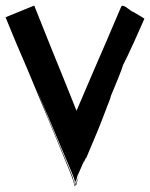

<svg xmlns="http://www.w3.org/2000/svg" viewBox="-20 -632 539 690"><path d="M421 -396C421 -396 442 -434 499 -565C491 -570 469 -584 455 -591C446 -595 428 -614 418 -611L416 -609L360 -478C313 -369 334 -419 255 -234C170 -447 207 -351 103 -612L0 -570C13 -537 27 -505 40 -473C54 -442 66 -411 79 -382C258 48 239 1 248 38L251 31L253 36L264 -3L252 32L251 30C252 29 254 22 255 20H254C254 20 252 23 251 28C249 25 249 23 247 20H246C246 21 246 20 250 29L248 33C241 1 248 20 212 -67L130 -263C138 -243 146 -225 152 -211C137 -247 123 -283 111 -312C261 42 244 1 249 20V21L250 20H251L252 21V20H253C258 -1 260 -4 260 -5C258 4 270 -28 282 -54C284 -57 281 -49 280 -45C288 -65 289 -66 286 -58L290 -67C290 -65 289 -62 289 -62C326 -150 337 -174 366 -252C368 -258 374 -271 375 -275C378 -283 377 -282 378 -286C393 -321 424 -397 421 -396Z"/></svg>

Font: HIVNotRetro
Style: Regular
Weight: 400
Designer: Feorag
Foundry: Feorag
Version: Version 1.000;PS 001.000;hotconv 1.0.88;makeotf.lib2.5.64775